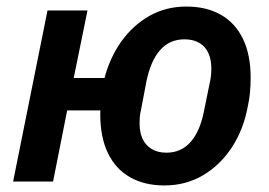

<svg xmlns="http://www.w3.org/2000/svg" viewBox="-20 -554 821 586"><path d="M482 12Q421 12 377 -13Q333 -38 309.5 -86.5Q286 -135 286 -205Q286 -214 286.5 -227Q287 -240 288 -255L317 -217H185L142 0H20L125 -522H247L205 -316H299Q316 -380 351.5 -429Q387 -478 437 -506Q487 -534 549 -534Q610 -534 654 -509Q698 -484 721.5 -435.5Q745 -387 745 -317Q745 -294 743 -272Q741 -250 736 -228Q723 -158 687.5 -104Q652 -50 599.5 -19Q547 12 482 12ZM488 -88Q533 -88 562 -121Q591 -154 603 -217L621 -305Q623 -314 624 -323.5Q625 -333 625 -346Q625 -372 616 -392Q607 -412 588.5 -423Q570 -434 543 -434Q498 -434 469 -401.5Q440 -369 427 -306L410 -217Q408 -209 407 -199Q406 -189 406 -177Q406 -150 415 -130.5Q424 -111 442.5 -99.5Q461 -88 488 -88Z"/></svg>

Font: IBM Plex Sans SemiBold
Style: Italic
Weight: 600
Italic angle: -11.31°
Designer: Mike Abbink, Paul van der Laan, Pieter van Rosmalen
Foundry: Bold Monday
Version: Version 3.201